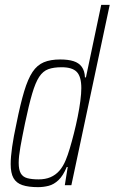

<svg xmlns="http://www.w3.org/2000/svg" viewBox="-20 -763 472 791"><path d="M137 8Q97 8 72 -0.5Q47 -9 35.5 -29.5Q24 -50 24 -87Q24 -116 30 -158Q36 -200 48 -255Q64 -335 79.5 -386.5Q95 -438 114 -466.5Q133 -495 160.5 -506.5Q188 -518 228 -518Q261 -518 283 -511Q305 -504 317 -487.5Q329 -471 330 -444H334L397 -743H432L274 0H247L259 -75H255Q240 -39 221 -21Q202 -3 180.5 2.5Q159 8 137 8ZM139 -24Q167 -24 188 -33Q209 -42 224.5 -59.5Q240 -77 251 -104Q259 -123 267.5 -151.5Q276 -180 284.5 -213.5Q293 -247 300 -281.5Q307 -316 311 -347Q315 -378 315 -400Q315 -447 296.5 -466.5Q278 -486 234 -486Q201 -486 179 -478Q157 -470 141.5 -446.5Q126 -423 112.5 -377Q99 -331 83 -255Q71 -197 64 -157.5Q57 -118 57 -92Q57 -64 65.5 -49Q74 -34 92.5 -29Q111 -24 139 -24Z"/></svg>

Font: Saira Condensed Thin
Style: Italic
Weight: 250
Width: 3
Italic angle: -12°
Designer: Hector Gatti with collaboration of the Omnibus-Type team
Foundry: Omnibus-Type
Version: Version 1.101